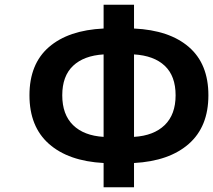

<svg xmlns="http://www.w3.org/2000/svg" viewBox="-20 -774 897 808"><path d="M544 -545V-198Q627 -203 673 -247.5Q719 -292 719 -373Q719 -454 673.5 -497Q628 -540 544 -545ZM416 -198V-545Q333 -540 287.5 -497Q242 -454 242 -373Q242 -292 287.5 -247.5Q333 -203 416 -198ZM544 -754V-654Q693 -647 775 -576Q857 -505 857 -373Q857 -241 774.5 -168.5Q692 -96 544 -88V14H416V-88Q268 -96 186 -168.5Q104 -241 104 -373Q104 -505 186 -576Q268 -647 416 -654V-754Z"/></svg>

Font: NotoSansHansBold
Style: Bold
Weight: 700
Designer: Ryoko NISHIZUKA  (kana & ideographs); Paul D. Hunt (Latin, Greek & Cyrillic); Wenlong ZHANG  (bopomofo); Sandoll Communi
Foundry: Adobe Systems Incorporated
Version: Version 1.00;December 8, 2021;FontCreator 13.0.0.2675 64-bit